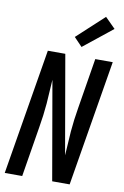

<svg xmlns="http://www.w3.org/2000/svg" viewBox="-105 -1045 715 1104"><g transform="rotate(10 252.5 -492.5)"><path d="M4 0 126 -735H228L291 -373L328 -160Q331 -195 332.5 -230Q334 -265 337 -300.5Q340 -336 344.5 -371Q349 -406 355 -441L403 -735H505L383 0H281L181 -575Q178 -540 176.5 -505Q175 -470 172 -434.5Q169 -399 164.5 -364Q160 -329 154 -294L106 0ZM313 -790 265 -840 422 -985 482 -925Z"/></g></svg>

Font: Iosevka SS04 Semibold
Style: Italic
Weight: 600
Italic angle: -9°
Monospace: yes
Designer: Belleve Invis
Foundry: Belleve Invis
Version: Version 19.0.0; ttfautohint (v1.8.4)